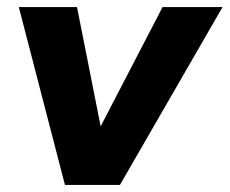

<svg xmlns="http://www.w3.org/2000/svg" viewBox="-20 -521 647 541"><path d="M163 0 33 -501H197L265 -158H260L438 -501H607L318 0Z"/></svg>

Font: Nunito Sans 8pt ExtraBold
Style: Italic
Weight: 800
Italic angle: -9°
Version: Version 3.101;gftools[0.9.27]